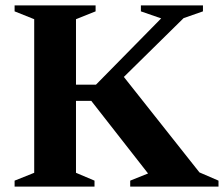

<svg xmlns="http://www.w3.org/2000/svg" viewBox="-20 -690 828 710"><path d="M261 -619V-377H335L576 -622L501 -648V-670H730.5V-648L659 -623L438 -405.5L717.5 -52.5L788 -22V0H461.5V-22L527.5 -48.5L317.5 -317H261V-51L329.5 -22V0H34V-22L106.5 -51V-619L34 -648V-670H333.5V-648Z"/></svg>

Font: Newsreader 16pt
Style: Bold
Weight: 700
Designer: Hugues Gentile
Foundry: Production Type
Version: Version 1.003; ttfautohint (v1.8.3)